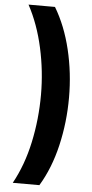

<svg xmlns="http://www.w3.org/2000/svg" viewBox="-64 -868 511 1070"><g transform="rotate(5 191.0 -333.5)"><path d="M50 165Q108 60 136 -70.5Q164 -201 164 -337Q164 -469 135.5 -598.5Q107 -728 51 -832H199Q259 -732 290 -602.5Q321 -473 321 -335Q321 -197 290.5 -66.5Q260 64 199 165Z"/></g></svg>

Font: Noto Sans Oriya Cond Blk
Style: Regular
Weight: 900
Width: 3
Designer: Amélie Bonet and Sol Matas
Foundry: Google LLC
Version: Version 2.006; ttfautohint (v1.8.4.7-5d5b)